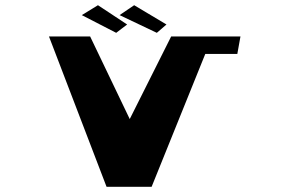

<svg xmlns="http://www.w3.org/2000/svg" viewBox="-20 -717 1140 737"><path d="M468 -623 426 -591 294 -659 356 -697ZM619 -623 582 -591 439 -659 495 -697ZM389 0H562L768 -510H891L903 -577H637L478 -260L326 -577H168Z"/></svg>

Font: Hussar Milosc
Style: Bold
Weight: 700
Foundry: Cannot Into Space Fonts
Version: Version 1.02